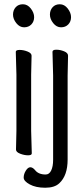

<svg xmlns="http://www.w3.org/2000/svg" viewBox="-20 -718 390 900"><path d="M87.5 -698Q109 -698 124.5 -678Q140 -658 140 -637.5Q140 -617 127 -603.5Q114 -590 93 -590Q72 -590 56.5 -609.5Q41 -629 41 -649.5Q41 -670 53.5 -684Q66 -698 87.5 -698ZM55 -17 57 -105V-368L54 -475Q54 -484 72 -484Q90 -484 109 -476.5Q128 -469 128 -457L126 -368V-105L129 1Q129 10 111.5 10Q94 10 74.5 2.5Q55 -5 55 -17ZM260.5 -698Q282 -698 297.5 -678Q313 -658 313 -637.5Q313 -617 300 -603.5Q287 -590 266 -590Q245 -590 229.5 -609.5Q214 -629 214 -649.5Q214 -670 226.5 -684Q239 -698 260.5 -698ZM299 -457 297 -364V30Q297 105 258 141Q236 162 192 162Q148 162 119.5 146.5Q91 131 91 114.5Q91 98 101 82Q111 66 122 66Q133 66 144 79Q160 100 194 100Q211 100 220 81Q229 62 229 31V-364L226 -475Q226 -485 244 -485Q262 -485 280.5 -477.5Q299 -470 299 -457Z"/></svg>

Font: Moon Stars Kai T
Style: Regular
Weight: 400
Designer: GuiWonder
Version: Version 1.101